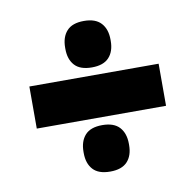

<svg xmlns="http://www.w3.org/2000/svg" viewBox="-63 -624 640 629"><g transform="rotate(-10 257.0 -309.5)"><path d="M42 -239V-379H472V-239ZM255 -58.5Q216 -58.5 197.8 -78.5Q179.5 -98.5 179.5 -133.5V-137.5Q179.5 -172.5 197.8 -192.8Q216 -213 255 -213Q293.5 -213 312 -192.8Q330.5 -172.5 330.5 -137.5V-133.5Q330.5 -98.5 312 -78.5Q293.5 -58.5 255 -58.5ZM255 -405Q216 -405 197.8 -425Q179.5 -445 179.5 -480V-484Q179.5 -519 197.8 -539.2Q216 -559.5 255 -559.5Q293.5 -559.5 312 -539.2Q330.5 -519 330.5 -484V-480Q330.5 -445 312 -425Q293.5 -405 255 -405Z"/></g></svg>

Font: Anek Odia Medium ExtraBold
Style: Regular
Weight: 800
Version: Version 1.003